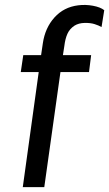

<svg xmlns="http://www.w3.org/2000/svg" viewBox="-20 -774 451 794"><path d="M74.2 0 140.1 -476.1H65.9L76.2 -545.9H149.9L157.2 -595.2Q166.5 -658.7 205.1 -701.7Q243.7 -744.6 303.2 -752Q333.5 -755.9 364.3 -750.2Q395 -744.6 411.1 -731.9L399.9 -662.1Q388.2 -668.9 371.1 -674.3Q354 -679.7 329.8 -679.2Q305.7 -678.7 288.1 -668Q267.6 -654.3 258.5 -633.5Q249.5 -612.8 246.1 -584L240.2 -545.9H356.9L348.1 -476.1H230L163.1 0Z"/></svg>

Font: Oakes Grotesk
Style: Italic
Weight: 400
Italic angle: -8°
Designer: Samuel Oakes
Foundry: Samuel Oakes
Version: Version 1.000;PS 001.000;hotconv 1.0.88;makeotf.lib2.5.64775